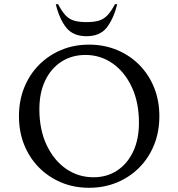

<svg xmlns="http://www.w3.org/2000/svg" viewBox="-20 -882 847 912"><path d="M403 10Q331 10 270.5 -15.5Q210 -41 165 -86.5Q120 -132 95 -194Q70 -256 70 -330Q70 -404 95 -466Q120 -528 165 -573.5Q210 -619 270.5 -644.5Q331 -670 403 -670Q475 -670 536 -644.5Q597 -619 642 -573.5Q687 -528 712 -466Q737 -404 737 -330Q737 -256 712 -194Q687 -132 642 -86.5Q597 -41 536 -15.5Q475 10 403 10ZM424 -40Q488 -40 536.5 -72Q585 -104 612.5 -162Q640 -220 640 -299Q640 -396 606 -468.5Q572 -541 514.5 -581Q457 -621 386 -621Q322 -621 272.5 -589.5Q223 -558 195 -500Q167 -442 167 -363Q167 -266 201.5 -193Q236 -120 294 -80Q352 -40 424 -40ZM391 -710Q327 -710 294.5 -751Q262 -792 245 -862H256Q275 -826 292.5 -808Q310 -790 333.5 -783.5Q357 -777 391 -777Q425 -777 448 -783.5Q471 -790 489 -808Q507 -826 526 -862H537Q519 -792 487 -751Q455 -710 391 -710Z"/></svg>

Font: Spectral
Style: Regular
Weight: 400
Designer: Jean-Baptiste Levee
Foundry: Production Type
Version: Version 2.001